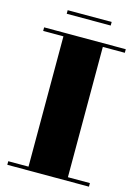

<svg xmlns="http://www.w3.org/2000/svg" viewBox="-129 -941 732 1012"><g transform="rotate(15 237.0 -435.0)"><path d="M111 -869.5V-850H351V-869.5ZM14.5 -19.5V0H460V-19.5H340V-730.5H460V-750H14.5V-730.5H125V-19.5Z"/></g></svg>

Font: Bodoni* 11pt Fatface
Style: Regular
Weight: 900
Version: Version 2.3